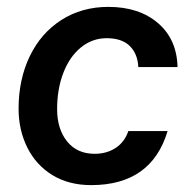

<svg xmlns="http://www.w3.org/2000/svg" viewBox="-20 -529 547 558"><path d="M34 -213Q34 -298 66.5 -365.5Q99 -433 158.5 -471Q218 -509 295 -509Q384 -509 439 -462Q494 -415 496 -334H382Q380 -373 357 -395.5Q334 -418 290 -418Q248 -418 215 -391Q182 -364 164 -317Q146 -270 146 -212Q146 -154 175 -118Q204 -82 255 -82Q290 -82 316 -99Q342 -116 353 -148H467Q420 9 245 9Q180 9 132.5 -20Q85 -49 59.5 -100Q34 -151 34 -213Z"/></svg>

Font: CBA Beacon Sans Bold
Style: Italic
Weight: 700
Italic angle: -13°
Designer: Wei Huang
Foundry: Wei Huang
Version: Version 1.002